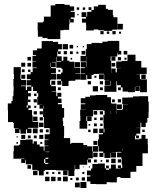

<svg xmlns="http://www.w3.org/2000/svg" viewBox="-20 -914 793 958"><path d="M411 -516H381V-546H405V-548H383V-574H405V-578H383V-604H409V-582H411V-606H435H411V-633H410V-607H382V-635H408V-669H413V-694H437V-700H475V-699H491V-706H517V-710H575V-660H585V-642H567V-652H565V-632H532V-610H535V-572H557V-553H563V-574H583V-575H560V-607H587V-610H616V-641H656V-610H685V-577H712V-545H683V-544H660V-543H678V-519H684V-518H713V-488V-454H679V-483H657V-482H677V-460H655V-480H653V-454H619V-457H592V-478H583V-489H564V-509H561V-486H531V-511H529V-488H503V-514H526V-515H500V-543H498V-546H472V-545H447V-540H437V-520H415V-540H411ZM106 -101H86V-121H102V-123H85V-122H47V-160H49V-188H75V-192H81V-216H109V-218H143V-197H148V-209H164V-193H152H178V-183H198V-162H202V-185H222V-187H202V-215H222V-218H203V-244H228V-272H227V-275H200V-304H199V-330H195V-372H177V-390H191V-391H166V-431H171V-449H164V-460H145V-481H137V-460H120V-449H134V-433H120V-417H119V-388H133V-374H122V-365H140V-338H143V-306H171V-276H141V-304V-276H119V-272H137V-250H115V-268H110V-247H82V-268H77V-250H55V-272H73V-274H49V-300H45V-305H20V-335V-364H19V-398H37V-410H43V-434H47V-460H48V-482H47V-520H50V-543H48V-579H84V-543H82V-520H85V-515H110V-487H85V-484H109V-465H115V-482H136V-488H113V-514H133V-519H114V-543H133V-554H143V-574H163V-577H142V-605H160V-607H142V-635H160V-639H144V-663H165V-672H188V-709H244V-705H270V-694H289V-668H270V-658H283V-644H269V-657H266V-633H288V-611H326V-606H351V-577H352V-575H380V-547H356V-545H380V-517H356V-511H327V-510H322V-485H290V-510H286V-491H266V-511H285V-518H263V-544H285V-552H292V-571H286V-576H261V-605H238V-603H258V-579H235V-574H259V-548H235V-545H260V-517H233V-514H230V-491H236V-484H259V-458H237V-456H261V-434H266V-451H286V-431H269V-422H287V-400H269V-394H289V-375H300V-327H293V-310H295V-285H300V-237H299V-225H330V-197H332H336V-201H396V-190H415V-184H439V-158H442V-185H469V-218H486H473V-244H494V-250H475V-272H497V-301H496V-341H502V-361H496V-364H473H444V-333H411V-310H415V-332H437V-310H415V-272H377V-310H381V-335H380V-367H408V-368H383V-394H406V-398H383V-424H406V-431H429V-438H457V-440H515V-429H534V-401H536V-397H562V-365H589V-368H593V-394H619V-395H590V-427H619V-428H644V-433H673V-434H719V-407H722V-355H721V-326H715V-302H681V-276H660V-275H680V-247H660V-238H673V-224H659V-237H654V-219H675V-222H686V-241H706V-222H717V-193H718V-149H691V-136V-86H660V-57H631V-26H581V-31H568V-29H563V-4H529V-5H512V5H460V4H431V-9H414V-33H431V-39H414V-63H434V-73H441V-96H469V-98H503V-74H509V-88H523V-74H509V-67H524V-73H534V-93H558V-73H568V-71H581V-73H568V-89H584V-76H590V-92H587V-121H586V-129H564V-153H586V-156H562V-155H537V-154H559V-128H533V-150H531V-126H501V-150H496V-131H476V-151H495V-158H473V-184H486H470V-157H443V-124H420V-119H434V-103H418V-117H415V-92H377V-70H355V-90H353V-64H351V-36H321V-63H288V-64H259V-66H231H205V-62H198V-39H174V-62H167V-40H145V-62H167V-66H141V-93H138V-94H109V-117H106ZM319 -668H293V-694H319ZM345 -672H327V-690H345ZM399 -678H393V-684H399ZM369 -678H363V-684H369ZM615 -642H597V-660H615ZM405 -642H387V-660H405ZM314 -643H298V-659H314ZM343 -644H329V-658H343ZM371 -646H361V-656H371ZM264 -609V-631H262V-606H286V-609ZM316 -611H296V-631H316ZM556 -611H536V-631H556ZM135 -612H117V-630H135ZM584 -613H568V-629H584ZM611 -616H601V-626H611ZM340 -617H332V-625H340ZM379 -578H353V-604H379ZM106 -581H86V-601H106ZM555 -582H537V-600H555ZM135 -582H117V-600H135ZM234 -580V-599H232V-580ZM535 -551V-572H534V-551ZM320 -552V-571V-552ZM103 -554H89V-568H103ZM132 -555H120V-567H132ZM281 -556H271V-566H281ZM498 -519H474V-543H498ZM707 -520H685V-542H707ZM106 -521H86V-541H106ZM461 -526H451V-536H461ZM256 -491H236V-511H256ZM494 -493H478V-509H494ZM434 -493H418V-509H434ZM561 -456H531H501V-486H531H561ZM469 -458H443V-484H469ZM283 -464H269V-478H283ZM583 -464H569V-478H583ZM493 -464H479V-478H493ZM162 -435H150V-447H162ZM164 -403H148V-419H164ZM584 -403H568V-419H584ZM553 -404H539V-418H553ZM132 -405H120V-417H132ZM588 -369H564V-393H588ZM113 -377H119V-388H113ZM161 -376H151V-386H161ZM197 -372V-386H195V-372ZM562 -345V-365H561V-345ZM531 -345V-361H530V-345ZM465 -342H447V-360H465ZM164 -343H148V-359H164ZM194 -343H178V-359H194ZM494 -343H478V-359H494ZM659 -337H671H659ZM167 -310H145V-332H167ZM194 -313H178V-329H194ZM493 -314H479V-328H493ZM462 -315H450V-327H462ZM197 -280H175V-302H197ZM707 -280H685V-302H707ZM463 -284H449V-298H463ZM492 -285H480V-297H492ZM430 -287H422V-295H430ZM168 -249H144V-273H168ZM467 -250H445V-272H467ZM501 -253V-272H497V-253ZM194 -253H178V-269H194ZM223 -254H209V-268H223ZM432 -255H420V-267H432ZM702 -255H690V-267H702ZM196 -221H176V-241H196ZM106 -221H86V-241H106ZM133 -224H119V-238H133ZM163 -224H149V-238H163ZM69 -228H63V-234H69ZM466 -191H446V-211H466ZM191 -196H181V-206H191ZM70 -197H62V-205H70ZM230 -160V-177V-160ZM592 -161V-172H591V-161ZM207 -155H227V-157H207ZM467 -130H445V-152H467ZM207 -121H221V-127H207ZM557 -100H535V-122H557ZM205 -100V-96H221V-101H206V-120H200V-100ZM584 -103H568V-119H584ZM463 -104H449V-118H463ZM523 -104H509V-118H523ZM490 -107H482V-115H490ZM135 -72H117V-90H135ZM429 -78H423V-84H429ZM398 -79H394V-83H398ZM317 -40H295V-62H317ZM222 -45H210V-57H222ZM282 -45H270V-57H282ZM251 -46H241V-56H251ZM401 -46H391V-56H401ZM318 -9H294V-33H318ZM257 -10H235V-32H257ZM227 -10H205V-32H227ZM285 -12H267V-30H285ZM404 -13H388V-29H404ZM373 -14H359V-28H373ZM341 -16H331V-26H341ZM411 24H381V-6H411ZM378 21H354V-3H378ZM281 -719H217V-724H192V-731H169V-760H168V-802H194V-806H199V-831H233V-857V-887H256V-894H302V-890H328V-865V-882H350V-860H333V-855H353V-827H333V-820H348V-802H330V-817H327V-793H325V-765H297V-763H281ZM448 -762H410V-791H409V-829H387V-853H411V-831H415V-855H436V-864H422V-878H436V-864H448V-882H470V-870V-890H508V-870H518V-865H543V-838H546V-828H566V-795H593V-767H565V-794H564V-766H540V-760H498V-763H471V-767H448ZM375 -865H363V-877H375ZM405 -865H393V-877H405ZM372 -838H366V-844H372ZM409 -801H389V-821H409ZM497 -743H481V-759H497ZM557 -743H541V-759H557ZM525 -745H513V-757H525ZM584 -746H574V-756H584Z"/></svg>

Font: Rubik Storm
Style: Regular
Weight: 400
Designer: Hubert and Fischer, NaN
Foundry: Hubert and Fischer, NaN
Version: Version 2.201